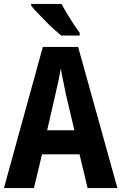

<svg xmlns="http://www.w3.org/2000/svg" viewBox="-20 -953 615 973"><path d="M424 0 383 -171H193L152 0H0L197 -715H376L575 0ZM314 -475Q308 -507 300 -543.5Q292 -580 288 -607Q284 -580 276 -542.5Q268 -505 261 -476L219 -293H357ZM292 -933Q303 -912 320 -883.5Q337 -855 354.5 -828.5Q372 -802 384 -786V-773H290Q275 -785 253.5 -804.5Q232 -824 210 -846.5Q188 -869 168.5 -889.5Q149 -910 138 -924V-933Z"/></svg>

Font: Noto Sans Condensed
Style: Bold
Weight: 700
Width: 3
Designer: Monotype Design Team
Foundry: Monotype Imaging Inc.
Version: Version 2.013; ttfautohint (v1.8.4.7-5d5b)